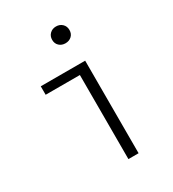

<svg xmlns="http://www.w3.org/2000/svg" viewBox="-182 -856 865 958"><g transform="rotate(-30 250.0 -377.0)"><path d="M273.4 0V-484.4H76.2V-533.2H332V0ZM326.7 -670.4Q312.5 -657.2 291 -657.2Q269.5 -657.2 255.4 -670.4Q241.2 -683.6 241.2 -705.1Q241.2 -726.6 255.4 -740.2Q269.5 -753.9 291 -753.9Q312.5 -753.9 326.7 -740.2Q340.8 -726.6 340.8 -705.1Q340.8 -683.6 326.7 -670.4Z"/></g></svg>

Font: GenEi Gothic M Light
Style: Regular
Weight: 300
Designer: o_tamon (Modified); [Source Han Sans]
Ryoko NISHIZUKA  (kana & ideographs); Paul D. Hunt (Latin, Greek & Cyrillic); Wenl
Version: Version 1.1a;Original Version 1.004